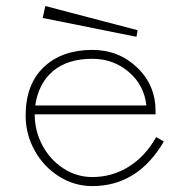

<svg xmlns="http://www.w3.org/2000/svg" viewBox="-20 -610 640 643"><path d="M437 -486.8 440.9 -508.8 131.8 -589.8 123 -549.8ZM65.9 -223.1Q65.9 -327.6 126.7 -385.3Q187.5 -442.9 289.1 -442.9Q377.4 -442.9 439.2 -384Q501 -325.2 501 -237.8V-227.1H96.2Q96.2 -172.4 121.6 -124Q147 -75.7 191.7 -46.4Q236.3 -17.1 289.1 -17.1Q356 -17.1 411.9 -52.2Q467.8 -87.4 502.9 -150.9L528.8 -136.2Q441.4 13.2 289.1 13.2Q229 13.2 177.5 -19.3Q126 -51.8 95.9 -106.2Q65.9 -160.6 65.9 -223.1ZM470.2 -256.8Q462.9 -324.7 411.4 -368.9Q359.9 -413.1 289.1 -413.1Q206.5 -413.1 157.7 -372.1Q108.9 -331.1 98.1 -256.8Z"/></svg>

Font: Compagnon Light
Style: Regular
Weight: 400
Designer: Juliette Duhe, Lea Pradine
Foundry: Velvetyne Type Foundry
Version: Version 1.000;PS 001.000;hotconv 1.0.88;makeotf.lib2.5.64775